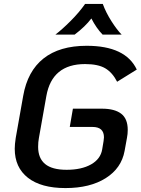

<svg xmlns="http://www.w3.org/2000/svg" viewBox="-20 -945 716 977"><path d="M55 -188Q55 -211 60 -243L98 -457Q120 -583 201.5 -647.5Q283 -712 421 -712Q619 -712 676 -591L576 -529Q552 -576 515.5 -597.5Q479 -619 413 -619Q245 -619 216 -457L178 -243Q174 -222 174 -198Q174 -140 209.5 -110.5Q245 -81 319 -81Q395 -81 443.5 -108.5Q492 -136 500 -185L507 -227Q509 -241 509 -246Q509 -299 451 -299H335L351 -392H499Q563 -392 596.5 -366.5Q630 -341 630 -284Q630 -263 626 -243L614 -177Q598 -89 518 -38.5Q438 12 313 12Q189 12 122 -40.5Q55 -93 55 -188ZM413 -925H503Q519 -881 547.5 -836.5Q576 -792 599 -769H502Q470 -802 445 -851Q413 -809 360 -769H262Q296 -795 339.5 -838.5Q383 -882 413 -925Z"/></svg>

Font: KoHo SemiBold
Style: Italic
Weight: 600
Italic angle: -10°
Version: Version 1.000; ttfautohint (v1.6)